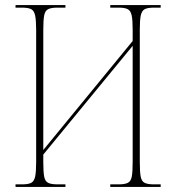

<svg xmlns="http://www.w3.org/2000/svg" viewBox="-20 -734 692 754"><path d="M41 0V-10H67Q91 -10 102.5 -16Q114 -22 118 -40.5Q122 -59 122 -98V-616Q122 -654 118 -673Q114 -692 102.5 -698Q91 -704 66 -704H41V-714H237V-704H205Q181 -704 169 -698Q157 -692 153.5 -673.5Q150 -655 150 -617V-145L501 -573V-619Q501 -656 497 -674Q493 -692 481.5 -698Q470 -704 447 -704H413V-714H611V-704H584Q560 -704 548.5 -698Q537 -692 533 -674Q529 -656 529 -619V-98Q529 -59 532.5 -40.5Q536 -22 548 -16Q560 -10 584 -10H611V0H413V-10H446Q470 -10 482 -16Q494 -22 497.5 -40.5Q501 -59 501 -98V-554L150 -127V-98Q150 -59 153.5 -40.5Q157 -22 169 -16Q181 -10 206 -10H237V0Z"/></svg>

Font: Noto Serif Display Condensed Thin
Style: Regular
Weight: 100
Width: 3
Designer: Monotype Design Team
Foundry: Monotype Imaging Inc.
Version: Version 2.009